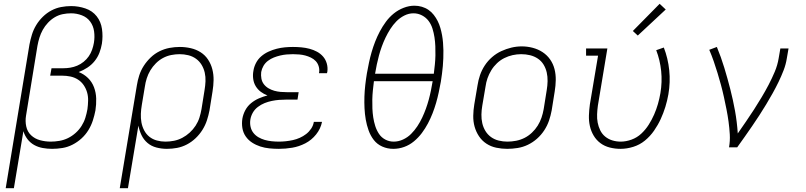

<svg xmlns="http://www.w3.org/2000/svg" viewBox="-20 -775 4240 1010"><path d="M10 215 135 -541Q140 -567 148 -593Q156 -619 170.5 -643Q185 -667 205.5 -687Q226 -707 250.5 -720Q275 -733 301.5 -738Q328 -743 354 -743Q393 -743 429.5 -730.5Q466 -718 488.5 -689.5Q511 -661 516.5 -622.5Q522 -584 516 -545Q512 -521 503 -497.5Q494 -474 478 -454Q462 -434 440 -419.5Q418 -405 394 -396Q422 -385 443 -364.5Q464 -344 474.5 -316Q485 -288 486 -257Q487 -226 482 -194Q477 -168 468.5 -141.5Q460 -115 445 -90.5Q430 -66 408.5 -46.5Q387 -27 361.5 -14Q336 -1 308.5 3.5Q281 8 254 8Q229 8 204.5 3.5Q180 -1 159.5 -12.5Q139 -24 124.5 -43Q110 -62 103 -85L53 215ZM247 -30Q269 -30 292.5 -34Q316 -38 337.5 -48.5Q359 -59 377.5 -75.5Q396 -92 409 -112.5Q422 -133 429 -155.5Q436 -178 440 -201Q443 -223 443.5 -246Q444 -269 438 -289.5Q432 -310 420 -327.5Q408 -345 390 -356.5Q372 -368 350.5 -372.5Q329 -377 306 -377H244L251 -416H313Q331 -416 349.5 -419Q368 -422 386 -429.5Q404 -437 420 -450Q436 -463 447 -479Q458 -495 464.5 -513.5Q471 -532 474 -550Q479 -580 475 -609.5Q471 -639 454.5 -661.5Q438 -684 410.5 -694.5Q383 -705 354 -705Q332 -705 310 -700.5Q288 -696 268.5 -684.5Q249 -673 232.5 -655.5Q216 -638 205 -618Q194 -598 187.5 -577Q181 -556 177 -534L117 -167Q112 -138 118 -110Q124 -82 143.5 -63.5Q163 -45 190.5 -37.5Q218 -30 247 -30Z M610 215 700 -326Q704 -352 712.5 -378.5Q721 -405 736.5 -429Q752 -453 773 -473Q794 -493 819.5 -505.5Q845 -518 872 -523Q899 -528 926 -528Q955 -528 983.5 -521.5Q1012 -515 1035.5 -500Q1059 -485 1074.5 -461.5Q1090 -438 1097 -410.5Q1104 -383 1103.5 -353.5Q1103 -324 1098 -294L1082 -194Q1077 -168 1068.5 -142Q1060 -116 1045 -92Q1030 -68 1009 -48Q988 -28 963 -15Q938 -2 911.5 3Q885 8 858 8Q830 8 803 1Q776 -6 756 -23Q736 -40 724.5 -64Q713 -88 708 -114L653 215ZM850 -30Q873 -30 895.5 -34.5Q918 -39 939 -50Q960 -61 978 -77.5Q996 -94 1009 -114Q1022 -134 1029 -156Q1036 -178 1040 -201L1056 -301Q1060 -324 1061 -347.5Q1062 -371 1057 -393Q1052 -415 1040.5 -434Q1029 -453 1011 -466Q993 -479 970.5 -484.5Q948 -490 925 -490Q903 -490 880.5 -485.5Q858 -481 837.5 -470Q817 -459 800 -442Q783 -425 771 -405Q759 -385 752 -363Q745 -341 742 -319L726 -223Q722 -200 721 -176.5Q720 -153 724 -131Q728 -109 738.5 -89Q749 -69 766 -55.5Q783 -42 805 -36Q827 -30 850 -30Z M1447 8Q1422 8 1397 5.5Q1372 3 1349 -4.5Q1326 -12 1306 -25Q1286 -38 1272.5 -57.5Q1259 -77 1255 -101.5Q1251 -126 1255 -151Q1259 -174 1270.5 -195.5Q1282 -217 1301 -232.5Q1320 -248 1342 -257.5Q1364 -267 1387 -273Q1368 -280 1352 -292Q1336 -304 1325.5 -321Q1315 -338 1312 -359.5Q1309 -381 1313 -402Q1316 -423 1326.5 -443.5Q1337 -464 1354.5 -479Q1372 -494 1393 -503.5Q1414 -513 1435.5 -518.5Q1457 -524 1478.5 -526Q1500 -528 1521 -528Q1543 -528 1565 -526Q1587 -524 1608 -518.5Q1629 -513 1647.5 -503Q1666 -493 1679.5 -477.5Q1693 -462 1699 -441Q1705 -420 1702 -398Q1701 -396 1701 -394Q1701 -392 1700 -390H1658Q1658 -392 1658.5 -393.5Q1659 -395 1659 -396Q1661 -412 1656 -427.5Q1651 -443 1640.5 -454Q1630 -465 1615.5 -472Q1601 -479 1586 -483Q1571 -487 1554.5 -488.5Q1538 -490 1521 -490Q1504 -490 1487.5 -488.5Q1471 -487 1454 -483Q1437 -479 1420.5 -472.5Q1404 -466 1389.5 -455Q1375 -444 1366 -428.5Q1357 -413 1354 -396Q1352 -379 1355 -362Q1358 -345 1368 -332Q1378 -319 1392.5 -310.5Q1407 -302 1423 -297.5Q1439 -293 1456.5 -291.5Q1474 -290 1492 -290H1551L1545 -251H1485Q1466 -251 1447.5 -249.5Q1429 -248 1409.5 -244Q1390 -240 1371.5 -232.5Q1353 -225 1336.5 -212.5Q1320 -200 1310 -182.5Q1300 -165 1297 -146Q1294 -127 1298 -108.5Q1302 -90 1313 -76Q1324 -62 1339.5 -53Q1355 -44 1372.5 -39Q1390 -34 1409 -32Q1428 -30 1447 -30Q1465 -30 1483.5 -32Q1502 -34 1520.5 -38Q1539 -42 1557 -50Q1575 -58 1590.5 -70Q1606 -82 1617 -98.5Q1628 -115 1631 -134H1674Q1667 -98 1643 -68Q1619 -38 1586 -21Q1553 -4 1517.5 2Q1482 8 1447 8Z M2049 8Q2018 8 1991 -4Q1964 -16 1946.5 -38.5Q1929 -61 1919 -89Q1909 -117 1904 -146Q1899 -175 1897.5 -205.5Q1896 -236 1897 -266.5Q1898 -297 1901.5 -328Q1905 -359 1910 -389Q1915 -417 1921 -445.5Q1927 -474 1935 -501.5Q1943 -529 1953.5 -556Q1964 -583 1978 -609.5Q1992 -636 2010 -660.5Q2028 -685 2051.5 -704Q2075 -723 2103.5 -734Q2132 -745 2160 -745Q2180 -745 2199 -739.5Q2218 -734 2234 -723Q2250 -712 2262 -696.5Q2274 -681 2282.5 -664Q2291 -647 2296.5 -628Q2302 -609 2305.5 -589.5Q2309 -570 2310.5 -550.5Q2312 -531 2312.5 -510Q2313 -489 2312 -468.5Q2311 -448 2309.5 -427.5Q2308 -407 2305 -386.5Q2302 -366 2299 -345Q2294 -318 2288 -289.5Q2282 -261 2274 -233.5Q2266 -206 2255.5 -179Q2245 -152 2231 -125.5Q2217 -99 2199 -75Q2181 -51 2157.5 -31.5Q2134 -12 2106 -2Q2078 8 2049 8ZM1953 -387H2262Q2265 -411 2267.5 -435Q2270 -459 2270.5 -483.5Q2271 -508 2270 -532Q2269 -556 2265.5 -579Q2262 -602 2255 -624.5Q2248 -647 2234.5 -665Q2221 -683 2200 -694Q2179 -705 2155 -705Q2130 -705 2106.5 -693Q2083 -681 2065 -662.5Q2047 -644 2033 -622Q2019 -600 2008 -577Q1997 -554 1988.5 -530.5Q1980 -507 1973.5 -483Q1967 -459 1962 -435Q1957 -411 1953 -387ZM2051 -30Q2076 -30 2100 -41Q2124 -52 2142.5 -70.5Q2161 -89 2175.5 -111Q2190 -133 2201 -156.5Q2212 -180 2220.5 -203.5Q2229 -227 2235.5 -251Q2242 -275 2247 -299.5Q2252 -324 2256 -348H1947Q1944 -324 1941.5 -300Q1939 -276 1938.5 -251.5Q1938 -227 1939 -203.5Q1940 -180 1943.5 -157Q1947 -134 1954 -112Q1961 -90 1973.5 -71Q1986 -52 2006.5 -41Q2027 -30 2051 -30Z M2648 8Q2619 8 2590.5 2Q2562 -4 2538.5 -19.5Q2515 -35 2499.5 -58.5Q2484 -82 2476.5 -109Q2469 -136 2469.5 -166Q2470 -196 2475 -226L2492 -326Q2496 -353 2505 -379.5Q2514 -406 2530 -430.5Q2546 -455 2568.5 -474.5Q2591 -494 2617 -506Q2643 -518 2670 -524.5Q2697 -531 2725 -531Q2754 -531 2782.5 -523.5Q2811 -516 2834.5 -500.5Q2858 -485 2874 -462Q2890 -439 2897 -411.5Q2904 -384 2903.5 -354Q2903 -324 2898 -294L2882 -194Q2877 -167 2868 -140.5Q2859 -114 2843 -89.5Q2827 -65 2805 -45.5Q2783 -26 2757 -13.5Q2731 -1 2703 3.5Q2675 8 2648 8ZM2649 -30Q2672 -30 2695 -34.5Q2718 -39 2739 -49.5Q2760 -60 2778 -77Q2796 -94 2808.5 -114Q2821 -134 2828.5 -156Q2836 -178 2840 -201L2856 -301Q2860 -324 2860.5 -348Q2861 -372 2856 -394Q2851 -416 2839.5 -435Q2828 -454 2809.5 -466.5Q2791 -479 2768.5 -484.5Q2746 -490 2722 -490Q2699 -490 2676.5 -485Q2654 -480 2633 -469.5Q2612 -459 2594.5 -442.5Q2577 -426 2564.5 -405.5Q2552 -385 2544.5 -363.5Q2537 -342 2534 -319L2517 -219Q2513 -196 2512.5 -172.5Q2512 -149 2517 -127Q2522 -105 2533.5 -86Q2545 -67 2563 -54Q2581 -41 2603.5 -35.5Q2626 -30 2649 -30Z M3244 8Q3215 8 3187.5 1Q3160 -6 3138.5 -22Q3117 -38 3103 -61.5Q3089 -85 3083 -112Q3077 -139 3078 -168Q3079 -197 3083 -226L3126 -482H3063V-520H3175L3125 -219Q3122 -197 3121 -174Q3120 -151 3124 -130Q3128 -109 3137.5 -89.5Q3147 -70 3163.5 -56.5Q3180 -43 3201 -36.5Q3222 -30 3245 -30Q3273 -30 3302 -40.5Q3331 -51 3353.5 -72Q3376 -93 3392.5 -119Q3409 -145 3421 -172.5Q3433 -200 3441 -228Q3449 -256 3454 -285Q3464 -344 3458 -401.5Q3452 -459 3432 -511L3472 -525Q3494 -468 3500.5 -405.5Q3507 -343 3496 -279Q3490 -245 3480 -212.5Q3470 -180 3455.5 -148.5Q3441 -117 3420.5 -87.5Q3400 -58 3372.5 -35.5Q3345 -13 3311 -2.5Q3277 8 3244 8ZM3335 -588 3309 -612 3450 -755 3482 -725Z M3815 0Q3821 -34 3819 -68Q3817 -102 3812.5 -135Q3808 -168 3801.5 -200.5Q3795 -233 3788 -265Q3781 -297 3772.5 -328.5Q3764 -360 3754.5 -391Q3745 -422 3734.5 -452.5Q3724 -483 3711 -513L3751 -528Q3773 -475 3790 -419Q3807 -363 3821.5 -306.5Q3836 -250 3846.5 -192Q3857 -134 3861 -73Q3883 -105 3904.5 -136Q3926 -167 3946.5 -199Q3967 -231 3986.5 -263.5Q4006 -296 4023.5 -329.5Q4041 -363 4055.5 -397.5Q4070 -432 4076 -468L4085 -520H4128L4119 -468Q4114 -436 4102 -405Q4090 -374 4075.5 -344Q4061 -314 4044.5 -284.5Q4028 -255 4010.5 -226Q3993 -197 3974.5 -168.5Q3956 -140 3936.5 -111.5Q3917 -83 3897.5 -55.5Q3878 -28 3858 0Z"/></svg>

Font: Iosevka Etoile XLtObl
Style: Regular
Weight: 200
Italic angle: -9°
Designer: Belleve Invis
Foundry: Belleve Invis
Version: Version 15.5.2; ttfautohint (v1.8.4)